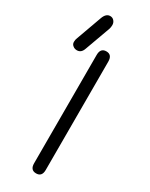

<svg xmlns="http://www.w3.org/2000/svg" viewBox="-205 -816 677 865"><g transform="rotate(30 134.0 -383.5)"><path d="M90.8 -774.4Q103.5 -774.4 111.3 -765.1Q119.1 -755.9 119.1 -744.1Q119.1 -732.4 116.2 -723.6L68.4 -591.8Q59.6 -565.4 37.1 -565.4Q24.4 -565.4 15.6 -573.2Q6.8 -580.1 6.8 -591.8Q6.8 -603.5 10.7 -612.3L58.6 -745.1Q69.3 -774.4 90.8 -774.4ZM185.5 -28.3Q185.5 6.8 155.3 6.8Q125 6.8 125 -28.3V-591.8Q125 -627.9 155.3 -627.9Q185.5 -627.9 185.5 -591.8Z"/></g></svg>

Font: Jura
Style: Medium
Weight: 500
Version: Version 2.6.1